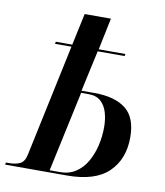

<svg xmlns="http://www.w3.org/2000/svg" viewBox="-107 -817 763 886"><g transform="rotate(10 275.0 -374.0)"><path d="M-23 0 -21 -10H-7Q24 -10 45 -20Q66 -30 73 -66L184 -589H107L109 -599H186L218 -748H341L310 -599H435L433 -589H307L265 -397H326Q421 -397 472.5 -357Q524 -317 524 -223Q524 -122 461.5 -61Q399 0 266 0ZM233 -10Q275 -10 306 -30.5Q337 -51 357 -85.5Q377 -120 387 -162.5Q397 -205 397 -249Q397 -286 388 -317Q379 -348 358 -367.5Q337 -387 300 -387H265L184 -10Z"/></g></svg>

Font: Noto Serif Display Condensed SemiBold
Style: Italic
Weight: 600
Width: 3
Italic angle: -12°
Designer: Monotype Design Team
Foundry: Monotype Imaging Inc.
Version: Version 2.009